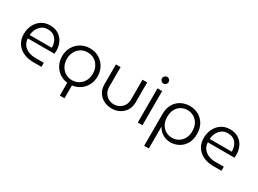

<svg xmlns="http://www.w3.org/2000/svg" viewBox="-39 -1483 3341 2485"><g transform="rotate(30 1631.5 -241.0)"><path d="M336 0Q254 0 189 -30.5Q124 -61 87 -118Q50 -175 50 -255Q50 -329 80 -389.5Q110 -450 164.5 -486Q219 -522 292 -522Q367 -522 419 -489Q471 -456 498 -400Q525 -344 525 -274Q525 -251 521 -231H124Q127 -175 156 -137Q185 -99 231.5 -80Q278 -61 332 -61H461V0ZM124 -281H454Q454 -306 447.5 -337Q441 -368 423 -397Q405 -426 373 -444.5Q341 -463 290 -463Q238 -463 201.5 -435.5Q165 -408 145 -366.5Q125 -325 124 -281Z M853 203V11Q785 3 733 -34Q681 -71 652 -128Q623 -185 623 -255Q623 -330 657 -390.5Q691 -451 751 -487Q811 -523 888 -523Q965 -523 1025 -487.5Q1085 -452 1119 -391Q1153 -330 1153 -255Q1153 -185 1123.5 -128Q1094 -71 1042.5 -34.5Q991 2 923 11V203ZM888 -48Q945 -48 989 -75.5Q1033 -103 1057.5 -150Q1082 -197 1082 -255Q1082 -313 1057.5 -360Q1033 -407 989 -434.5Q945 -462 888 -462Q830 -462 786.5 -434.5Q743 -407 718.5 -360Q694 -313 694 -255Q694 -197 718.5 -150Q743 -103 786.5 -75.5Q830 -48 888 -48Z M1514 13Q1449 13 1396 -14.5Q1343 -42 1311.5 -92.5Q1280 -143 1280 -213V-510H1350V-216Q1350 -162 1373.5 -124.5Q1397 -87 1434 -67.5Q1471 -48 1513 -48Q1556 -48 1593.5 -68Q1631 -88 1654 -125.5Q1677 -163 1677 -216V-510H1747V-213Q1747 -143 1715.5 -92.5Q1684 -42 1631.5 -14.5Q1579 13 1514 13Z M1901 0V-510H1971V0ZM1936 -602Q1916 -602 1901 -617Q1886 -632 1886 -652Q1886 -672 1901 -687Q1916 -702 1936 -702Q1957 -702 1971.5 -687Q1986 -672 1986 -652Q1986 -632 1971.5 -617Q1957 -602 1936 -602Z M2381 -523Q2310 -523 2251.5 -492Q2193 -461 2158 -401.5Q2123 -342 2123 -256V220H2193V-105H2195Q2221 -54 2274 -21Q2327 12 2390 12Q2459 12 2516 -20Q2573 -52 2606.5 -110.5Q2640 -169 2640 -251Q2640 -337 2605 -397.5Q2570 -458 2511.5 -490.5Q2453 -523 2381 -523ZM2380 -462Q2430 -462 2473.5 -437.5Q2517 -413 2543 -366.5Q2569 -320 2569 -255Q2569 -192 2543.5 -145.5Q2518 -99 2475 -74Q2432 -49 2382 -49Q2331 -49 2288 -73.5Q2245 -98 2219.5 -144.5Q2194 -191 2194 -256Q2194 -322 2219.5 -368Q2245 -414 2287.5 -438Q2330 -462 2380 -462Z M3026 0Q2944 0 2879 -30.5Q2814 -61 2777 -118Q2740 -175 2740 -255Q2740 -329 2770 -389.5Q2800 -450 2854.5 -486Q2909 -522 2982 -522Q3057 -522 3109 -489Q3161 -456 3188 -400Q3215 -344 3215 -274Q3215 -251 3211 -231H2814Q2817 -175 2846 -137Q2875 -99 2921.5 -80Q2968 -61 3022 -61H3151V0ZM2814 -281H3144Q3144 -306 3137.5 -337Q3131 -368 3113 -397Q3095 -426 3063 -444.5Q3031 -463 2980 -463Q2928 -463 2891.5 -435.5Q2855 -408 2835 -366.5Q2815 -325 2814 -281Z"/></g></svg>

Font: MuseoModerno Light
Style: Regular
Weight: 300
Designer: Pablo Cosgaya, Héctor Gatti, Marcela Romero, and the Authors of The MuseoModerno Project.
Foundry: Omnibus-Type Team
Version: Version 1.001